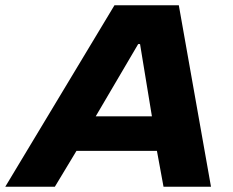

<svg xmlns="http://www.w3.org/2000/svg" viewBox="-63 -708 885 728"><path d="M-43 0 371 -688H615L737 0H557L532 -136H227L145 0ZM300 -267H513L468 -541H461Z"/></svg>

Font: Saira Expanded
Style: Bold Italic
Weight: 700
Width: 7
Italic angle: -12°
Designer: Hector Gatti with collaboration of the Omnibus-Type team
Foundry: Omnibus-Type
Version: Version 1.101